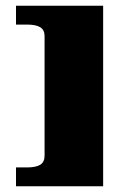

<svg xmlns="http://www.w3.org/2000/svg" viewBox="-20 -554 424 672"><path d="M136 -428Q136 -449 121 -458.5Q106 -468 74 -468H36V-534H341V98H36V32H74Q106 32 121 22.5Q136 13 136 -9Z"/></svg>

Font: Genos ExtraBold
Style: Regular
Weight: 800
Designer: Robert E. Leuschke
Foundry: Robert E. Leuschke
Version: Version 1.010